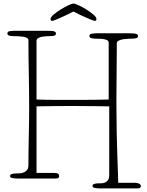

<svg xmlns="http://www.w3.org/2000/svg" viewBox="-20 -992 815 1067"><path d="M508 -876Q503 -876 490 -881Q477 -886 460 -893.5Q443 -901 424 -910Q405 -919 388 -928Q371 -919 352 -910Q333 -901 316.5 -893.5Q300 -886 287 -881Q274 -876 269 -876Q261 -876 261 -887Q261 -896 277.5 -910.5Q294 -925 316 -938.5Q338 -952 358.5 -962Q379 -972 388 -972Q397 -972 418.5 -962Q440 -952 461.5 -938.5Q483 -925 499.5 -910.5Q516 -896 516 -887Q516 -876 508 -876ZM629 -752Q629 -739 629 -713Q629 -687 628.5 -654Q628 -621 628 -584.5Q628 -548 627.5 -513.5Q627 -479 627 -449.5Q627 -420 627 -401Q627 -330 628.5 -259Q630 -188 632 -128.5Q634 -69 635.5 -28Q637 13 637 24H733Q744 24 753.5 29Q763 34 763 42Q763 55 743 55H535Q521 55 507.5 52.5Q494 50 494 42Q494 33 504 30Q514 27 523 27Q533 27 544.5 26.5Q556 26 565.5 21.5Q575 17 581 7.5Q587 -2 587 -19V-401Q548 -401 512 -402Q480 -402 446.5 -402.5Q413 -403 387 -403Q336 -403 285 -402.5Q234 -402 183 -401V-31H279Q298 -31 303.5 -26Q309 -21 309 -13Q309 0 289 0H77Q63 0 49.5 -2.5Q36 -5 36 -13Q36 -22 46 -25Q56 -28 65 -28Q75 -28 87.5 -28.5Q100 -29 111.5 -33.5Q123 -38 130.5 -47.5Q138 -57 138 -74Q138 -156 140 -234.5Q142 -313 142 -401Q142 -489 140 -584.5Q138 -680 138 -768Q138 -777 129.5 -781.5Q121 -786 108.5 -788Q96 -790 82 -790.5Q68 -791 58 -791Q47 -791 34 -793.5Q21 -796 21 -806Q21 -817 35 -819Q49 -821 58 -821H240Q272 -821 281.5 -817.5Q291 -814 291 -806Q291 -795 278.5 -793Q266 -791 254 -791Q249 -791 237.5 -790.5Q226 -790 214 -788Q202 -786 192.5 -780.5Q183 -775 183 -766V-439Q234 -437 285 -437Q336 -437 387 -437Q412 -437 446.5 -437Q481 -437 512 -437.5Q543 -438 564 -438.5Q585 -439 584 -439V-754Q584 -763 577 -767.5Q570 -772 559.5 -774Q549 -776 536.5 -776.5Q524 -777 514 -777Q503 -777 490 -779.5Q477 -782 477 -792Q477 -803 491 -805Q505 -807 514 -807H696Q728 -807 737.5 -803.5Q747 -800 747 -792Q747 -781 734.5 -779Q722 -777 710 -777Q705 -777 692 -776.5Q679 -776 665 -774Q651 -772 640 -766.5Q629 -761 629 -752Z"/></svg>

Font: Life Savers
Style: Regular
Weight: 400
Designer: Pablo Impallari, Rodrigo Fuenzalida, Brenda Gallo
Foundry: Pablo Impallari, Rodrigo Fuenzalida, Brenda Gallo
Version: Version 3.001; ttfautohint (v0.95) -l 8 -r 50 -G 200 -x 14 -